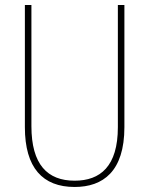

<svg xmlns="http://www.w3.org/2000/svg" viewBox="-20 -734 594 764"><path d="M475 -228V-714H449V-228C449 -72 379 -15 277 -15C169 -15 105 -79 105 -232V-714H79V-228C79 -66 150 10 277 10C390 10 475 -52 475 -228Z"/></svg>

Font: Noto Sans Lao UI Cond Thin
Style: Regular
Weight: 100
Width: 3
Designer: Monotype Design Team
Foundry: Monotype Imaging Inc.
Version: Version 2.000